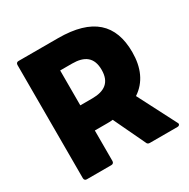

<svg xmlns="http://www.w3.org/2000/svg" viewBox="-179 -937 1127 1144"><g transform="rotate(-30 384.0 -365.0)"><path d="M96 42H265C276 42 283 35 283 24V-186H368C381 -186 395 -186 407 -188L510 29C513 38 520 42 530 42H720C729 42 736 37 736 30C736 27 735 24 733 21L598 -241C674 -291 710 -373 710 -479C710 -671 604 -772 368 -772H96C85 -772 79 -765 79 -754V24C79 35 85 42 96 42ZM365 -359H283V-599H365C450 -599 499 -565 499 -479C499 -393 450 -359 365 -359Z"/></g></svg>

Font: LINE Seed JP App_OTF ExtraBold
Style: Regular
Weight: 800
Designer: LINE & Fontrix & Fontworks
Version: Version 1.013